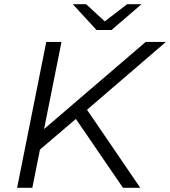

<svg xmlns="http://www.w3.org/2000/svg" viewBox="-20 -901 816 921"><path d="M163 -176 174 -267 679 -700H776L398 -375L354 -339ZM62 0 202 -700H275L135 0ZM570 0 332 -348 382 -397 653 0ZM443 -757 329 -881H393L508 -775H452L590 -881H659L515 -757Z"/></svg>

Font: MOST Montserrat
Style: Italic
Weight: 400
Italic angle: -11.3°
Designer: Julieta Ulanovsky
Foundry: Julieta Ulanovsky
Version: Version 8.000;March 11, 2024;FontCreator 15.0.0.2926 64-bit